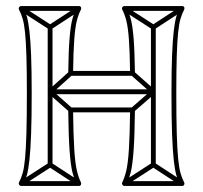

<svg xmlns="http://www.w3.org/2000/svg" viewBox="-20 -608 673 636"><path d="M154 -518H138V-304Q138 -304 138 -304Q138 -304 138 -304V-62H154V-304Q154 -304 154 -304Q154 -304 154 -304ZM496 -518H480V-304Q480 -304 480 -304Q480 -304 480 -304V-62H496V-304Q496 -304 496 -304Q496 -304 496 -304ZM488 -296V-312H146V-296ZM237 7 245 -7 150 -69Q149 -70 146.5 -70Q144 -70 142 -69L46 -7L54 7L150 -55Q152 -57 146 -57Q140 -57 142 -55ZM54 -587 46 -573 142 -511Q144 -510 146.5 -510Q149 -510 150 -511L245 -573L237 -587L142 -525Q140 -524 146 -524Q152 -524 150 -525ZM396 -587 388 -573 484 -511Q486 -510 488.5 -510Q491 -510 492 -511L587 -573L579 -587L484 -525Q482 -524 488 -524Q494 -524 492 -525ZM579 7 587 -7 492 -69Q491 -70 488.5 -70Q486 -70 484 -69L388 -7L396 7L492 -55Q494 -57 488 -57Q482 -57 484 -55ZM414 -250 424 -238 493 -298Q496 -300 496 -304Q496 -308 493 -310L424 -371L414 -359L483 -298Q485 -296 485 -304Q485 -312 483 -310ZM219 -359 209 -371 141 -310Q138 -308 138 -304Q138 -300 141 -298L209 -238L219 -250L151 -310Q149 -312 149 -304Q149 -296 151 -298ZM50 8H241Q246 8 248 4Q250 0 248 -4Q240 -20 234.5 -43.5Q229 -67 226 -113.5Q223 -160 222 -244L214 -236H419L411 -244Q410 -160 407 -113.5Q404 -67 398.5 -43.5Q393 -20 385 -4Q383 0 385.5 4Q388 8 392 8H583Q588 8 590 4Q592 0 590 -4Q583 -17 578 -34.5Q573 -52 570 -83.5Q567 -115 565.5 -166.5Q564 -218 564 -299Q564 -374 565.5 -422.5Q567 -471 570 -500Q573 -529 578 -546Q583 -563 590 -576Q592 -581 590 -584.5Q588 -588 583 -588H392Q388 -588 385.5 -584.5Q383 -581 385 -576Q393 -561 398.5 -539.5Q404 -518 407 -477.5Q410 -437 411 -365L419 -373H214L222 -365Q223 -437 226 -477.5Q229 -518 234.5 -539.5Q240 -561 248 -576Q250 -581 248 -584.5Q246 -588 241 -588H50Q46 -588 43.5 -584.5Q41 -581 43 -576Q50 -563 55 -546Q60 -529 63 -500Q66 -471 67.5 -422.5Q69 -374 69 -299Q69 -218 67.5 -166.5Q66 -115 63 -83.5Q60 -52 55 -34.5Q50 -17 43 -4Q41 0 43.5 4Q46 8 50 8ZM50 -8 57 4Q64 -10 69 -28Q74 -46 77.5 -78Q81 -110 83 -163Q85 -216 85 -299Q85 -376 83 -425.5Q81 -475 77.5 -505Q74 -535 69 -553Q64 -571 57 -584L50 -572H241L234 -584Q226 -568 220 -546Q214 -524 210.5 -482Q207 -440 206 -365Q206 -362 208.5 -359.5Q211 -357 214 -357H419Q422 -357 424.5 -359.5Q427 -362 427 -365Q426 -440 422.5 -482Q419 -524 413 -546Q407 -568 399 -584L392 -572H583L576 -584Q569 -571 564 -553Q559 -535 555.5 -505Q552 -475 550 -425.5Q548 -376 548 -299Q548 -216 550 -163Q552 -110 555.5 -78Q559 -46 564 -28Q569 -10 576 4L583 -8H392L399 4Q407 -13 413 -37Q419 -61 422.5 -109Q426 -157 427 -244Q427 -247 424.5 -249.5Q422 -252 419 -252H214Q211 -252 208.5 -249.5Q206 -247 206 -244Q207 -157 210.5 -109Q214 -61 220 -37Q226 -13 234 4L241 -8Z"/></svg>

Font: Tilt Prism
Style: Regular
Weight: 400
Version: Version 1.000